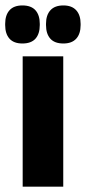

<svg xmlns="http://www.w3.org/2000/svg" viewBox="-34 -704 324 724"><path d="M51.5 0V-491.5H204.5V0ZM50.5 -540Q18 -540 1.8 -558.2Q-14.5 -576.5 -14.5 -609.5V-614Q-14.5 -647 1.8 -665.2Q18 -683.5 50.5 -683.5Q83.5 -683.5 99.8 -665.2Q116 -647 116 -614V-609.5Q116 -576.5 99.8 -558.2Q83.5 -540 50.5 -540ZM205 -540Q172 -540 155.8 -558.2Q139.5 -576.5 139.5 -609.5V-614Q139.5 -647 156 -665.2Q172.5 -683.5 205 -683.5Q237 -683.5 253.5 -665.2Q270 -647 270 -614V-609.5Q270 -576.5 253.5 -558.2Q237 -540 205 -540Z"/></svg>

Font: Anek Latin Medium
Style: Bold
Weight: 700
Version: Version 1.003